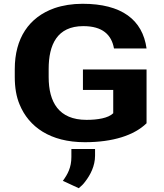

<svg xmlns="http://www.w3.org/2000/svg" viewBox="-20 -741 865 1014"><path d="M437 -108C290 -108 237 -202 237 -334V-377C237 -504 281 -603 420 -603C521 -603 569 -558 582 -485H754C733 -637 622 -721 416 -721C362 -721 312 -713 268 -698C132 -650 58 -538 58 -376V-334C58 -279 66 -230 84 -188C132 -72 244 10 428 10C576 10 688 -26 754 -90V-374H418V-266H578V-143C552 -117 495 -108 437 -108ZM312 214 396 253C408 243 420 232 430 218C457 183 482 136 482 81V46H357V88C357 144 337 180 312 214Z"/></svg>

Font: Asimov
Style: XWid
Weight: 500
Designer: Google
Version: Version 2.000980; 2014